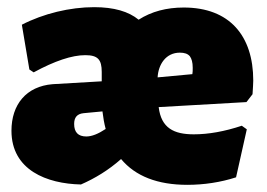

<svg xmlns="http://www.w3.org/2000/svg" viewBox="-20 -504 744 536"><path d="M668 -219 685 -241C686 -258 687 -271 687 -279C687 -404 621 -483 493 -483C445 -483 403 -472 367 -449C339 -472 298 -484 243 -484C175 -484 101 -466 41 -435L62 -310L74 -302C133 -334 181 -350 218 -350C253 -350 264 -338 264 -303V-277L127 -269C53 -263 12 -212 12 -139C12 -29 111 9 206 11C245 -6 283 -29 318 -60C358 -12 420 12 503 12C549 12 596 5 639 -9L669 -143L655 -153C607 -137 562 -129 521 -129C466 -129 430 -146 423 -205ZM482 -357C495 -357 504 -354 510 -347C515 -340 518 -330 518 -315C518 -308 518 -302 517 -297L420 -288C422 -324 443 -357 482 -357ZM275 -144C254 -130 236 -123 221 -123C198 -123 187 -135 187 -158C187 -176 195 -186 213 -188L266 -193C268 -176 271 -159 275 -144Z"/></svg>

Font: Luna Sans Black
Style: Regular
Weight: 900
Designer: Juan Pablo del Peral
Foundry: Huerta Tipografica
Version: Version 2.001; ttfautohint (v1.5)